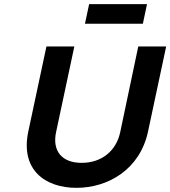

<svg xmlns="http://www.w3.org/2000/svg" viewBox="-20 -893 818 922"><path d="M203 -670 116 -262C77 -79 195 9 347 9C499 9 652 -79 691 -262L778 -670H644L557 -257C538 -170 470 -111 372 -111C275 -111 231 -170 249 -257L337 -670ZM388 -779H666L686 -873H408Z"/></svg>

Font: LT Wave Text Bold Italic
Style: Regular
Weight: 700
Designer: Daniel Lyons
Version: Version 2.5 (Glyphs App)